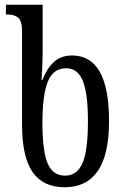

<svg xmlns="http://www.w3.org/2000/svg" viewBox="-20 -780 525 810"><path d="M73 -255V-650Q73 -691 57 -705Q41 -719 10 -719H5V-760H160V-575Q160 -536 158 -492Q156 -448 155 -443H159Q178 -492 208 -519Q238 -546 284 -546Q440 -546 440 -270Q440 -127 392.5 -58.5Q345 10 253 10Q162 10 117.5 -54Q73 -118 73 -255ZM351 -270Q351 -385 329.5 -438.5Q308 -492 259 -492Q204 -492 181.5 -435Q159 -378 159 -263Q159 -142 181 -90.5Q203 -39 255 -39Q304 -39 327.5 -90.5Q351 -142 351 -270Z"/></svg>

Font: Noto Serif Cond
Style: Regular
Weight: 400
Width: 3
Designer: Monotype Design Team
Foundry: Monotype Imaging Inc.
Version: Version 1.001